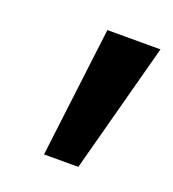

<svg xmlns="http://www.w3.org/2000/svg" viewBox="-67 -804 346 384"><g transform="rotate(20 106.5 -611.5)"><path d="M100 -750H213L139 -473H66Z"/></g></svg>

Font: Teachers
Style: Bold Italic
Weight: 700
Designer: Alfredo Marco Pradil & Chank Diesel
Version: Version 0.009